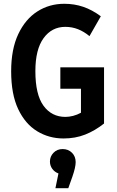

<svg xmlns="http://www.w3.org/2000/svg" viewBox="-20 -721 621 1015"><path d="M39 -344Q39 -461 76.5 -540.5Q114 -620 177.5 -660.5Q241 -701 320 -701Q373 -701 420 -685Q467 -669 513 -635L453 -530Q424 -554 392.5 -566.5Q361 -579 325 -579Q254 -579 210.5 -519.5Q167 -460 167 -345Q167 -221 210 -162Q253 -103 326 -103Q345 -103 366.5 -108.5Q388 -114 408 -125V-252H299V-365H530V-68Q482 -30 430 -9.5Q378 11 316 11Q239 11 176 -27.5Q113 -66 76 -144.5Q39 -223 39 -344ZM380 136Q380 163 363 212L341 274H273L289 196Q268 188 256 171Q244 154 244 133Q244 106 263 86.5Q282 67 311 67Q341 67 360.5 86.5Q380 106 380 136Z"/></svg>

Font: Radio Canada Condensed SemiBold
Style: Regular
Weight: 600
Width: 3
Designer: Charles Daoud, Etienne Aubert Bonn, Alexandre Saumier Demers, Jacques Le Bailly
Foundry: Radio-Canada
Version: Version 2.104; ttfautohint (v1.8.4.7-5d5b);gftools[0.9.28.de